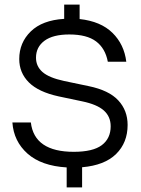

<svg xmlns="http://www.w3.org/2000/svg" viewBox="-20 -745 615 840"><path d="M271.7 75V-12.5Q160.8 -19.2 100.4 -72.9Q40 -126.7 34.2 -209.2H115Q122.5 -145 169.6 -112.9Q216.7 -80.8 302.5 -80.8Q386.7 -80.8 425.4 -110Q464.2 -139.2 464.2 -192.5Q464.2 -235 434.2 -261.7Q404.2 -288.3 339.2 -301.7L236.7 -323.3Q148.3 -342.5 106.2 -384.6Q64.2 -426.7 64.2 -486.7Q64.2 -558.3 114.6 -607.5Q165 -656.7 260.8 -662.5V-725H328.3V-661.7Q420.8 -651.7 472.1 -601.2Q523.3 -550.8 532.5 -475H451.7Q440.8 -533.3 400.4 -563.8Q360 -594.2 283.3 -594.2Q211.7 -594.2 174.6 -566.7Q137.5 -539.2 137.5 -492.5Q137.5 -455 165.8 -430Q194.2 -405 260 -390.8L367.5 -368.3Q456.7 -350 497.5 -305.8Q538.3 -261.7 538.3 -198.3Q538.3 -120.8 487.9 -71.2Q437.5 -21.7 339.2 -13.3V75Z"/></svg>

Font: Funnel Display Light Light
Style: Regular
Weight: 300
Version: Version 1.000